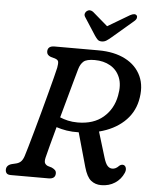

<svg xmlns="http://www.w3.org/2000/svg" viewBox="-60 -958 815 1019"><g transform="rotate(5 347.0 -448.5)"><path d="M637 -64.5Q622 -29.5 590.5 -9Q559 11.5 517.5 11.5Q485.5 11.5 462.8 -6.8Q440 -25 425.5 -76L374.5 -257.5H374Q339.5 -256.5 310 -261.2Q280.5 -266 255 -274.5Q239.5 -218 227.5 -172.8Q215.5 -127.5 211 -108.5Q206 -86.5 211.5 -77.8Q217 -69 227 -65L248.5 -58.5Q260 -53 266.2 -46.8Q272.5 -40.5 272.5 -29.5Q272.5 0 236 0H36Q19 0 12.8 -7.2Q6.5 -14.5 6.5 -26Q6.5 -50.5 35.5 -58.5L54.5 -63Q71.5 -66.5 82.2 -76.2Q93 -86 100 -107.5Q104.5 -121.5 115 -157.5Q125.5 -193.5 139.2 -242.8Q153 -292 167.5 -345.5Q182 -399 195.2 -448.8Q208.5 -498.5 218 -535.8Q227.5 -573 231 -589Q235 -611 233 -621.2Q231 -631.5 214.5 -637L192.5 -643Q170.5 -651 170.5 -670Q170.5 -700 207 -700H441Q525.5 -700 584.5 -669.5Q643.5 -639 669 -583.2Q694.5 -527.5 678 -451.5Q663 -384 611.5 -337.5Q560 -291 481.5 -271L522.5 -136.5Q532 -104.5 543 -92.8Q554 -81 568.5 -81Q587 -81 603 -98Q607.5 -103 614.8 -105.2Q622 -107.5 628.5 -105Q637.5 -101 640.2 -89.8Q643 -78.5 637 -64.5ZM342.5 -591.5Q337.5 -574 326 -532.8Q314.5 -491.5 299.8 -437.8Q285 -384 269.5 -328Q288 -320 311.8 -314.5Q335.5 -309 364 -309Q448.5 -309 500.2 -353.2Q552 -397.5 565.5 -469Q577 -526.5 561 -566.2Q545 -606 509.2 -626.5Q473.5 -647 426 -647Q383 -647 366.8 -633Q350.5 -619 342.5 -591.5ZM505.5 -776Q491 -763.5 479.5 -756Q468 -748.5 454 -748.5Q439.5 -748.5 432 -756Q424.5 -763.5 416 -776L355 -870.5Q349 -880 352 -889Q355 -898 361.5 -902.5Q378 -914 396 -900L475.5 -831.5L591 -900Q616.5 -914 626.5 -902.5Q631 -898 629.2 -889Q627.5 -880 616 -870.5Z"/></g></svg>

Font: Fraunces 9pt S100
Style: Italic
Weight: 400
Italic angle: -16°
Version: Version 1.000; ttfautohint (v1.8.3)